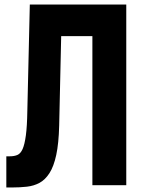

<svg xmlns="http://www.w3.org/2000/svg" viewBox="-20 -820 640 850"><path d="M389 0V-660H229V-800H539V0ZM8 10V-128H23Q43 -128 57 -134Q71 -140 80 -160Q89 -180 94.5 -220.5Q100 -261 101 -329L112 -800H254L242 -264Q240 -185 229 -134Q218 -83 199 -53.5Q180 -24 155 -10.5Q130 3 99 6.5Q68 10 33 10Z"/></svg>

Font: Martian Mono Condensed SemiBold
Style: Regular
Weight: 600
Width: 3
Designer: Roman Shamin
Foundry: Evil Martians
Version: Version 1.000